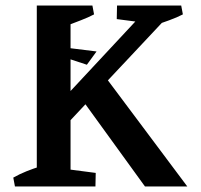

<svg xmlns="http://www.w3.org/2000/svg" viewBox="-20 -674 725 694"><path d="M209 -212 194 -301 523 -654H593L591 -619ZM34 0 28 -32Q51 -45 76 -55Q101 -65 127 -73L128 0ZM185 0 188 -67 326 -49 325 0ZM113 0V-654H235V0ZM450 -147 414 -193 486 -203 521 -167ZM504 0 278 -312 363 -393 657 0ZM294 -440 191 -474 224 -501 329 -488ZM221 -581 220 -654H314L320 -622Q299 -611 273 -601Q247 -591 221 -581ZM540 -587 402 -605 403 -654H543ZM536 -581 535 -654H635L641 -622Q620 -611 591 -600.5Q562 -590 536 -581Z"/></svg>

Font: Eczar Medium
Style: Regular
Weight: 500
Designer: Vaibhav Singh
Foundry: Rosetta Type Foundry
Version: Version 2.000